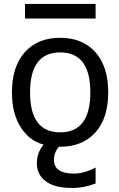

<svg xmlns="http://www.w3.org/2000/svg" viewBox="-20 -725 597 964"><path d="M130.9 -260.7Q130.9 -60.5 282.2 -60.5Q433.6 -60.5 433.6 -261.2Q433.6 -461.9 282.2 -461.9Q130.9 -461.9 130.9 -260.7ZM105.5 -631.8V-705.1H460V-631.8ZM343.8 218.8Q252.9 218.8 209 184.6Q165 150.4 165 95.7Q165 41 199.2 1Q128.9 -16.6 84.5 -85.4Q40 -154.3 40 -260.7Q40 -390.6 104.5 -462.9Q168.9 -535.2 281.7 -535.2Q394.5 -535.2 459 -462.9Q523.4 -390.6 523.4 -261.2Q523.4 -131.8 459 -60.1Q394.5 11.7 282.2 11.7H276.4Q250 41 251 78.1Q251 146.5 351.6 146.5Q402.3 146.5 460 116.2V196.3Q400.4 218.8 343.8 218.8Z"/></svg>

Font: irohakakuC Regular
Style: Regular
Weight: 400
Designer: [Source Han Sans]
Ryoko NISHIZUKA Ë•øÂ°öÊ∂ºÂ≠ê (kana & ideographs); Paul D. Hunt (Latin, Greek & Cyrillic); Wenlong ZHAN
Version: Version 1.001.20160904